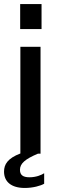

<svg xmlns="http://www.w3.org/2000/svg" viewBox="-29 -762 294 952"><path d="M172 -530H72V-1C9 23 -9 53 -9 89C-9 139 27 170 94 170C135 170 173 159 190 149V97C176 106 150 117 117 117C84 117 70 105 70 80C70 49 95 27 159 0H172ZM177 -742H71V-618H177Z"/></svg>

Font: Bisquit Text
Style: Regular
Weight: 400
Version: Version 1.004;Glyphs 3.2.3 (3260)